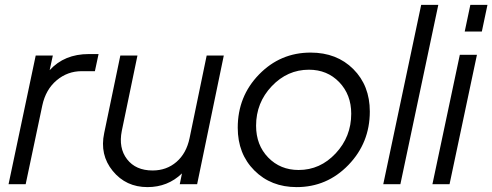

<svg xmlns="http://www.w3.org/2000/svg" viewBox="-20 -753 2013 785"><path d="M343 -532H383L368 -462H314Q256 -462 211.5 -424.5Q167 -387 153 -322L85 0H15L126 -526H196L183 -466Q243 -532 343 -532Z M825 -526H895L786 0H715L724 -44Q666 12 583 12Q495 12 441 -54Q387 -120 406 -209L472 -526H542L478 -218Q464 -148 499.5 -102Q535 -56 604 -56Q661 -56 701.5 -91Q742 -126 755 -188Z M1193 12Q1088 12 1020 -56Q952 -124 952 -231Q952 -359 1039 -448.5Q1126 -538 1250 -538Q1357 -538 1424.5 -470.5Q1492 -403 1492 -297Q1492 -169 1404.5 -78.5Q1317 12 1193 12ZM1201 -58Q1289 -58 1352.5 -126Q1416 -194 1416 -288Q1416 -366 1367 -417Q1318 -468 1243 -468Q1155 -468 1091 -400.5Q1027 -333 1027 -239Q1027 -160 1076.5 -109Q1126 -58 1201 -58Z M1547 0 1702 -733H1772L1617 0Z M1880 -624 1903 -733H1973L1950 -624ZM1748 0 1860 -529H1930L1818 0Z"/></svg>

Font: Plus Jakarta Display Light
Style: Italic
Weight: 300
Italic angle: -12°
Designer: Gumpita Rahayu
Foundry: Tokotype Studio
Version: Version 1.000;hotconv 1.0.109;makeotfexe 2.5.65596